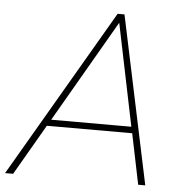

<svg xmlns="http://www.w3.org/2000/svg" viewBox="-62 -760 775 809"><g transform="rotate(5 325.0 -355.0)"><path d="M-11 0 403 -710H432L582 0H552L508 -214H147L23 0ZM163 -241H502L413 -673Z"/></g></svg>

Font: Livvic Thin
Style: Italic
Weight: 250
Italic angle: -10°
Designer: Jacques Le Bailly, Baron von Fonthausen
Version: Version 1.001; ttfautohint (v1.8.2)